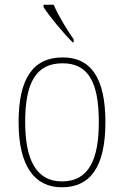

<svg xmlns="http://www.w3.org/2000/svg" viewBox="-20 -786 527 816"><path d="M289 -606H293V-619C266 -657 227 -721 208 -766H165V-756C187 -721 251 -642 289 -606ZM243 10C364 10 428 -77 428 -267C428 -455 366 -542 247 -542C121 -542 59 -453 59 -267C59 -78 128 10 243 10ZM243 -15C135 -15 87 -106 87 -267C87 -433 132 -517 246 -517C355 -517 400 -437 400 -267C400 -111 359 -15 243 -15Z"/></svg>

Font: Noto Serif Tamil SemiCondensed Thin
Style: Regular
Weight: 100
Width: 4
Designer: Indian Type Foundry, Tom Grace, and the Monotype Design Team
Foundry: Monotype Imaging Inc.
Version: Version 2.004